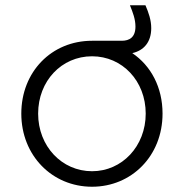

<svg xmlns="http://www.w3.org/2000/svg" viewBox="-20 -698 699 730"><path d="M330 12C480 12 598 -105 598 -266C598 -366 554 -448 483 -496C527 -506 555 -538 555 -591C555 -622 545 -650 533 -678H474C485 -651 495 -625 495 -597C495 -556 472 -543 443 -543H330C176 -543 61 -425 61 -266C61 -107 178 12 330 12ZM125 -266C125 -390 214 -484 330 -484C445 -484 534 -390 534 -266C534 -142 444 -47 330 -47C215 -47 125 -142 125 -266Z"/></svg>

Font: Mluvka Light
Style: Regular
Weight: 300
Designer: Modified by Jiří Krblich, Original typeface by Gumpita Rahayu
Foundry: Gumpita Rahayu & Jiří Krblich
Version: Version 2.000;Glyphs 3.1.1 (3134)